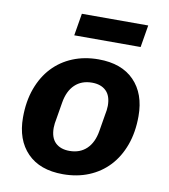

<svg xmlns="http://www.w3.org/2000/svg" viewBox="-82 -788 764 869"><g transform="rotate(10 300.0 -353.0)"><path d="M265 12Q159 12 101 -47.5Q43 -107 43 -210Q43 -284 64.5 -343Q86 -402 124.5 -443Q163 -484 216.5 -506Q270 -528 335 -528Q441 -528 499 -468.5Q557 -409 557 -306Q557 -232 535.5 -173Q514 -114 475.5 -73Q437 -32 383.5 -10Q330 12 265 12ZM276 -97Q324 -97 354.5 -126Q385 -155 394 -209L407 -287Q409 -296 410.5 -307.5Q412 -319 412 -328Q412 -374 388.5 -396.5Q365 -419 324 -419Q276 -419 245.5 -390Q215 -361 206 -307L193 -229Q191 -220 189.5 -208.5Q188 -197 188 -188Q188 -142 211.5 -119.5Q235 -97 276 -97ZM224 -718H529L512 -616H207Z"/></g></svg>

Font: IBM Plex Mono
Style: Bold Italic
Weight: 700
Italic angle: -9°
Monospace: yes
Designer: Mike Abbink, Paul van der Laan, Pieter van Rosmalen
Foundry: Bold Monday
Version: Version 2.3